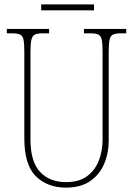

<svg xmlns="http://www.w3.org/2000/svg" viewBox="-20 -846 608 876"><path d="M281 10Q196 10 143.5 -42Q91 -94 91 -214V-608Q91 -646 87.5 -664Q84 -682 72 -688Q60 -694 35 -694H11V-714H204V-694H175Q150 -694 138.5 -688Q127 -682 123 -663.5Q119 -645 119 -606V-210Q119 -108 163 -61.5Q207 -15 281 -15Q342 -15 378.5 -43Q415 -71 431.5 -115Q448 -159 448 -207V-607Q448 -645 444.5 -663.5Q441 -682 429 -688Q417 -694 392 -694H363V-714H556V-694H532Q507 -694 495 -688Q483 -682 479.5 -663.5Q476 -645 476 -607V-205Q476 -147 455 -98Q434 -49 391 -19.5Q348 10 281 10ZM168 -799V-826H409V-799Z"/></svg>

Font: Noto Serif Armenian Condensed Thin
Style: Regular
Weight: 100
Width: 3
Designer: Monotype Design Team
Foundry: Monotype Imaging Inc.
Version: Version 2.008; ttfautohint (v1.8.4.7-5d5b)